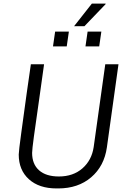

<svg xmlns="http://www.w3.org/2000/svg" viewBox="-20 -1046 720 1076"><path d="M227 -686Q208 -555 200 -493Q180 -355 170 -281Q160 -207 160 -189Q160 -126 199 -91.5Q238 -57 310 -57Q390 -57 442 -102.5Q494 -148 505 -222L570 -686H644L579 -220Q564 -115 491 -52.5Q418 10 306 10H297Q199 10 142 -41.5Q85 -93 85 -180Q85 -198 99.5 -304Q114 -410 130 -526L153 -686ZM572 -1026V-1023L453 -899H395L495 -1026ZM354 -786H277L289 -869H366ZM536 -786H459L471 -869H548Z"/></svg>

Font: Chivo Light Italic
Style: Regular
Weight: 300
Italic angle: -8.05°
Designer: Hector Gatti
Foundry: Omnibus-Type
Version: Version 1.007